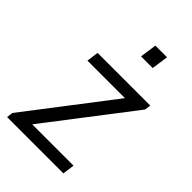

<svg xmlns="http://www.w3.org/2000/svg" viewBox="-217 -812 897 897"><g transform="rotate(45 231.5 -363.0)"><path d="M442 -511 438 -481 114 -59H387L379 0H7L11 -31L334 -452H86L94 -511ZM326 -643H249L261 -726H338Z"/></g></svg>

Font: Chivo Light Italic
Style: Regular
Weight: 300
Italic angle: -8.05°
Designer: Hector Gatti
Foundry: Omnibus-Type
Version: Version 1.007